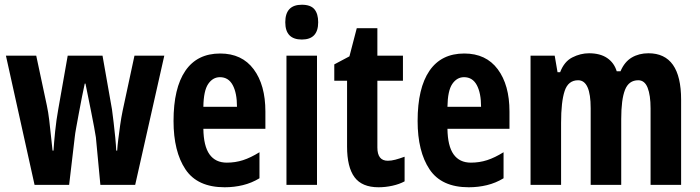

<svg xmlns="http://www.w3.org/2000/svg" viewBox="-20 -781 2956 811"><path d="M385 -201Q383 -215 377.5 -244.5Q372 -274 365 -309Q358 -344 351.5 -376Q345 -408 341 -428H338Q333 -406 326.5 -373Q320 -340 313.5 -305Q307 -270 302 -242.5Q297 -215 296 -204L272 0H126L5 -546H133L178 -335Q184 -307 188 -273Q192 -239 195.5 -205Q199 -171 202 -145H206Q208 -178 213 -226.5Q218 -275 226 -319L266 -546H413L453 -319Q456 -296 460 -263.5Q464 -231 467 -199Q470 -167 471 -145H475Q476 -163 479.5 -191.5Q483 -220 487.5 -252Q492 -284 498 -313L548 -546H674L551 0H404Z M910 -555Q1002 -555 1051.5 -488.5Q1101 -422 1101 -310V-237H839Q840 -164 865 -129Q890 -94 938 -94Q974 -94 1006.5 -104.5Q1039 -115 1076 -138V-28Q1043 -8 1006 1Q969 10 929 10Q814 10 763.5 -65.5Q713 -141 713 -270Q713 -409 763 -482Q813 -555 910 -555ZM909 -455Q879 -455 859.5 -426.5Q840 -398 839 -330H981Q981 -388 963 -421.5Q945 -455 909 -455Z M1255 -761Q1292 -761 1308 -742Q1324 -723 1324 -687Q1324 -614 1255 -614Q1185 -614 1185 -687Q1185 -761 1255 -761ZM1319 -546V0H1190V-546Z M1618 -102Q1633 -102 1650 -106.5Q1667 -111 1689 -119V-15Q1667 -3 1637.5 3.5Q1608 10 1579 10Q1509 10 1477.5 -32.5Q1446 -75 1446 -162V-440H1392V-509L1456 -543L1487 -662H1574V-546H1682V-440H1574V-158Q1574 -102 1618 -102Z M1941 -555Q2033 -555 2082.5 -488.5Q2132 -422 2132 -310V-237H1870Q1871 -164 1896 -129Q1921 -94 1969 -94Q2005 -94 2037.5 -104.5Q2070 -115 2107 -138V-28Q2074 -8 2037 1Q2000 10 1960 10Q1845 10 1794.5 -65.5Q1744 -141 1744 -270Q1744 -409 1794 -482Q1844 -555 1941 -555ZM1940 -455Q1910 -455 1890.5 -426.5Q1871 -398 1870 -330H2012Q2012 -388 1994 -421.5Q1976 -455 1940 -455Z M2719 -556Q2857 -556 2857 -360V0H2728V-323Q2728 -379 2715.5 -410.5Q2703 -442 2676 -442Q2636 -442 2620 -401.5Q2604 -361 2604 -278V0H2475V-324Q2475 -442 2422 -442Q2380 -442 2365 -396.5Q2350 -351 2350 -262V0H2221V-546H2323L2335 -476H2346Q2363 -521 2397.5 -538.5Q2432 -556 2468 -556Q2515 -556 2544.5 -536Q2574 -516 2585 -480H2601Q2618 -520 2648.5 -538Q2679 -556 2719 -556Z"/></svg>

Font: Noto Sans Telugu ExtraCondensed
Style: Bold
Weight: 700
Width: 2
Designer: Jelle Bosma - Monotype Design Team
Foundry: Monotype Imaging Inc.
Version: Version 2.005; ttfautohint (v1.8.4.7-5d5b)